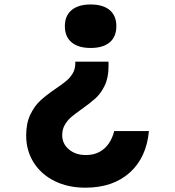

<svg xmlns="http://www.w3.org/2000/svg" viewBox="-20 -644 790 867"><path d="M470.1 -365.4V-344.2Q470.1 -293.5 452.9 -257.8Q435.8 -222.1 411.1 -199.9Q386.4 -177.7 347.7 -150.4Q317.7 -129.3 300.8 -114.6Q283.9 -99.9 272.4 -79.8Q260.9 -59.7 260.9 -33.6Q260.9 4.9 291 30.5Q321.1 56.1 367.7 56.1Q416.9 56.1 449.7 27.8Q482.5 -0.5 495.8 -52.3H652.5Q641.5 67.6 565.7 135.6Q489.9 203.5 365.7 203.5Q287.1 203.5 226.5 173.5Q165.9 143.5 132 89.7Q98.2 35.9 98.2 -32.3Q98.2 -88.3 117.2 -127.1Q136.2 -165.9 162.2 -189.9Q188.2 -213.9 231.2 -243.3Q262.2 -264.3 279.4 -278.7Q296.7 -293.1 308.4 -312.8Q320.1 -332.6 320.1 -358.1V-365.4ZM505.4 -525.8Q505.4 -478.3 475.4 -452.8Q445.3 -427.4 389.1 -427.4Q333.7 -427.4 303.3 -452.8Q272.9 -478.3 272.9 -525.8Q272.9 -572.9 303.3 -598.4Q333.7 -623.8 389.1 -623.8Q445.3 -623.8 475.4 -598.4Q505.4 -572.9 505.4 -525.8Z"/></svg>

Font: Martian Mono sWd Rg
Style: Regular
Weight: 400
Width: 6
Monospace: yes
Designer: Roman Shamin
Foundry: Evil Martians
Version: Version 1.000